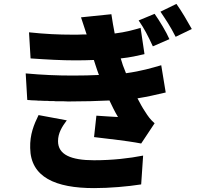

<svg xmlns="http://www.w3.org/2000/svg" viewBox="-20 -894 1040 986"><path d="M965 -745C945 -781 912 -838 886 -874L804 -834C834 -789 853 -762 882 -705L965 -745ZM850 -693C834 -730 800 -786 774 -823L692 -789C722 -745 738 -714 765 -656L850 -693ZM774 -261C752 -280 740 -297 725 -321C712 -340 699 -364 686 -389C736 -397 780 -407 822 -417L831 -419L808 -559C759 -545 707 -529 627 -518C622 -532 615 -548 611 -559C607 -570 604 -581 600 -594C649 -599 687 -608 722 -616L702 -751C668 -741 627 -729 569 -722C563 -753 557 -786 552 -821L396 -805C407 -773 416 -745 425 -717C422 -717 419 -717 416 -717H407C391 -716 375 -716 358 -716H349C283 -716 213 -719 129 -728L137 -594C223 -588 298 -584 367 -584H376C406 -584 434 -585 462 -586C466 -572 473 -553 479 -534C482 -526 485 -518 488 -509C447 -507 404 -506 358 -506H349C277 -506 199 -509 112 -517L120 -381C124 -380 127 -380 131 -380L141 -379C150 -379 158 -378 167 -378L177 -377H187C194 -377 201 -376 208 -376H218C220 -376 222 -376 224 -376L234 -375H250C255 -375 260 -375 265 -374H275H286C299 -374 313 -374 327 -373H337C410 -373 480 -375 542 -378C555 -351 569 -321 586 -293C557 -295 510 -297 475 -300L463 -190C488 -187 517 -184 546 -180L557 -179C613 -172 670 -164 705 -157L774 -261ZM705 53 715 -95C644 -81 558 -71 463 -71C344 -71 278 -100 278 -169C278 -211 299 -244 323 -276L178 -303C154 -254 133 -203 135 -134C137 16 265 72 463 72C543 72 635 64 705 53Z"/></svg>

Font: Glow Sans SC Normal ExtraBold
Style: Regular
Weight: 800
Designer: Ryoko NISHIZUKA (kana, bopomofo & ideographs); Paul D. Hunt (Latin, Greek & Cyrillic); Sandoll Communications, Soo-young
Version: Version 0.93